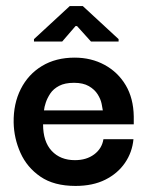

<svg xmlns="http://www.w3.org/2000/svg" viewBox="-20 -603 502 633"><path d="M229 10Q158 10 113.5 -20.5Q69 -51 47.5 -99Q26 -147 25 -199Q24 -261 48.5 -309.5Q73 -358 118.5 -385.5Q164 -413 226 -413Q281 -413 325 -389Q369 -365 394.5 -322Q420 -279 421 -219Q421 -217 421 -207.5Q421 -198 421 -193H122Q122 -136 150.5 -105.5Q179 -75 227 -75Q265 -75 290.5 -94Q316 -113 321 -144H420Q416 -101 392 -66Q368 -31 327 -10.5Q286 10 229 10ZM125 -239H319Q318 -246 315 -261Q312 -276 302 -292Q292 -308 273 -319Q254 -330 224 -330Q194 -330 175 -320Q156 -310 146 -295Q136 -280 131 -265Q126 -250 125 -239ZM92 -466V-474L210 -583H253L371 -474V-466H280L234 -517H229L185 -466Z"/></svg>

Font: Darker Grotesque
Style: Bold
Weight: 700
Designer: Gabriel Lam
Foundry: TypeRant
Version: Version 1.000;gftools[0.9.28]